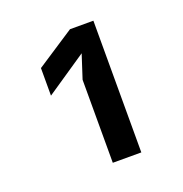

<svg xmlns="http://www.w3.org/2000/svg" viewBox="-85 -837 536 563"><g transform="rotate(-20 183.0 -555.5)"><path d="M175 -350H264V-761H191L72 -683V-597L199 -683L175 -609Z"/></g></svg>

Font: LaHaus Display SemiBold
Style: Regular
Weight: 600
Designer: We are Make, BastardaType, Dalton Maag Ltd
Foundry: BastardaType, Dalton Maag Ltd
Version: Version 3.100;Glyphs 3.3 (3331)